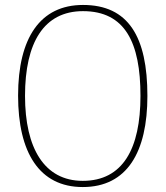

<svg xmlns="http://www.w3.org/2000/svg" viewBox="-20 -745 669 775"><path d="M314 10C493 10 575 -131 575 -358C575 -597 498 -725 315 -725C143 -725 53 -593 53 -359C53 -129 139 10 314 10ZM314 -15C159 -15 81 -147 81 -358C81 -573 157 -700 315 -700C485 -700 547 -573 547 -358C547 -145 476 -15 314 -15Z"/></svg>

Font: Noto Serif Armenian SemiCondensed Thin
Style: Regular
Weight: 100
Width: 4
Designer: Monotype Design Team
Foundry: Monotype Imaging Inc.
Version: Version 2.008